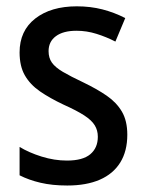

<svg xmlns="http://www.w3.org/2000/svg" viewBox="-20 -568 454 598"><path d="M376.5 -148.4Q376.5 -97.2 354.5 -61.8Q332.5 -26.4 290.8 -8.3Q249 9.8 189.5 9.8Q142.6 9.8 106.2 1.2Q69.8 -7.3 41 -22V-110.4Q69.8 -92.8 109.6 -80.3Q149.4 -67.9 188.5 -67.9Q237.8 -67.9 261.2 -87.6Q284.7 -107.4 284.7 -142.1Q284.7 -162.1 275.1 -177.7Q265.6 -193.4 242.4 -208.5Q219.2 -223.6 177.7 -242.2Q135.3 -262.2 104.5 -283.4Q73.7 -304.7 57.4 -333.3Q41 -361.8 41 -404.8Q41 -472.2 89.8 -510.3Q138.7 -548.3 219.2 -548.3Q261.7 -548.3 298.8 -538.8Q335.9 -529.3 370.1 -511.7L339.4 -438.5Q311 -453.1 280.5 -462.6Q250 -472.2 218.3 -472.2Q176.8 -472.2 154.1 -455.3Q131.3 -438.5 131.3 -408.7Q131.3 -387.7 141.6 -373Q151.9 -358.4 175.8 -344.2Q199.7 -330.1 240.2 -311Q281.7 -291 312.3 -270Q342.8 -249 359.6 -220.5Q376.5 -191.9 376.5 -148.4Z"/></svg>

Font: Open Sans SemiCondensed Medium
Style: Regular
Weight: 500
Width: 4
Designer: Monotype Design Team
Foundry: Monotype Imaging Inc.
Version: Version 3.000